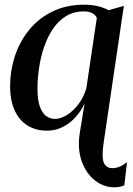

<svg xmlns="http://www.w3.org/2000/svg" viewBox="-20 -545 567 817"><path d="M466.5 252Q421.5 252 384 222.8Q346.5 193.5 327.8 141.5Q309 89.5 319.5 20.5L340 -105Q325.5 -73 301.5 -46.5Q277.5 -20 246.8 -4.5Q216 11 180 11Q133 11 97.8 -10.5Q62.5 -32 42.8 -74.5Q23 -117 23 -179Q23 -243.5 43 -305Q63 -366.5 102.8 -416.2Q142.5 -466 202 -495.5Q261.5 -525 340 -525Q368.5 -525 394.2 -519.2Q420 -513.5 442 -501.5L507 -520L421 62.5Q412 122.5 421.5 146.5Q431 170.5 458 170.5Q474 170.5 489 164.2Q504 158 520.5 145L509 243.5Q501.5 247 491 249.5Q480.5 252 466.5 252ZM213.5 -39Q239 -39 266.2 -56.5Q293.5 -74 315.5 -104Q337.5 -134 347.5 -170L392 -469Q385.5 -483 370.8 -489.8Q356 -496.5 337 -496.5Q294 -496.5 261.2 -476.5Q228.5 -456.5 205.2 -422Q182 -387.5 167.5 -344.8Q153 -302 146.2 -255.8Q139.5 -209.5 139.5 -165.5Q139.5 -120 149.5 -92Q159.5 -64 176.2 -51.5Q193 -39 213.5 -39Z"/></svg>

Font: Merriweather 120pt Medium
Style: Italic
Weight: 500
Italic angle: -7.8°
Version: Version 2.101